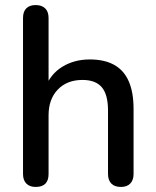

<svg xmlns="http://www.w3.org/2000/svg" viewBox="-20 -732 616 759"><path d="M121 7Q97 7 84 -6.5Q71 -20 71 -44V-661Q71 -686 84 -699Q97 -712 121 -712Q145 -712 158.5 -699Q172 -686 172 -661V-384H158Q180 -440 227 -468.5Q274 -497 335 -497Q393 -497 431.5 -475.5Q470 -454 489 -410.5Q508 -367 508 -301V-44Q508 -20 495 -6.5Q482 7 458 7Q433 7 420 -6.5Q407 -20 407 -44V-295Q407 -358 382.5 -387Q358 -416 306 -416Q245 -416 208.5 -378Q172 -340 172 -276V-44Q172 7 121 7Z"/></svg>

Font: Nunito SemiBold
Style: Regular
Weight: 600
Designer: Vernon Adams
Foundry: Vernon Adams
Version: Version 3.602